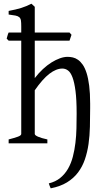

<svg xmlns="http://www.w3.org/2000/svg" viewBox="-20 -777 553 1041"><path d="M468.8 -189.5Q468.8 -138.7 467.5 -89.8Q466.3 -41 460 3.7Q453.6 48.3 440.2 87.4Q426.8 126.5 403.1 158Q379.4 189.5 343.3 211.7Q307.1 233.9 254.9 244.1Q251 235.4 249.3 231Q247.6 226.6 244.6 217.3Q281.2 208.5 306.6 187.7Q332 167 348.9 137.7Q365.7 108.4 375 72.5Q384.3 36.6 388.9 -2.2Q393.6 -41 394.5 -81.1Q395.5 -121.1 395.5 -158.7V-162.6Q395.5 -236.3 389.4 -283.4Q383.3 -330.6 373 -357.7Q362.8 -384.8 348.6 -395Q334.5 -405.3 318.4 -405.3Q284.7 -405.3 247.8 -377Q210.9 -348.6 168.5 -287.6V-50.8Q168.5 -43.5 186.8 -35.6Q205.1 -27.8 236.8 -21V0H26.9V-21Q59.1 -29.3 77.1 -35.9Q95.2 -42.5 95.2 -50.8V-556.6H26.9L16.1 -567.4Q18.6 -575.2 20.8 -584Q22.9 -592.8 26.9 -600.6H95.2V-633.8Q95.2 -654.3 93.5 -665.8Q91.8 -677.2 84.7 -683.6Q77.6 -689.9 64 -692.6Q50.3 -695.3 26.9 -698.2V-717.8Q47.4 -721.7 64.2 -725.6Q81.1 -729.5 95.5 -734.1Q109.9 -738.8 123 -744.1Q136.2 -749.5 150.4 -756.8L168.5 -740.2V-600.6H356.9L367.7 -588.4L356.9 -556.6H168.5V-353.5Q189.5 -380.9 212.6 -402.3Q235.8 -423.8 259.3 -438.5Q282.7 -453.1 304.9 -460.9Q327.1 -468.8 346.2 -468.8Q360.4 -468.8 374.8 -465.6Q389.2 -462.4 402.8 -452.9Q416.5 -443.4 428.5 -426.3Q440.4 -409.2 449.5 -380.9Q458.5 -352.5 463.6 -312Q468.8 -271.5 468.8 -215.3Z"/></svg>

Font: Gentium Unicode
Style: Regular
Weight: 400
Version: Version 1.009